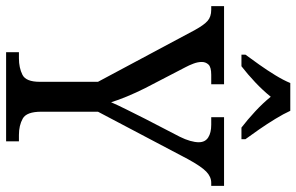

<svg xmlns="http://www.w3.org/2000/svg" viewBox="-195 -780 971 629"><g transform="rotate(90 290.5 -465.5)"><path d="M147 0V-42H167Q198 -42 221 -53.5Q244 -65 244 -110V-301L74 -619Q58 -648 44.5 -660Q31 -672 8 -672H-4V-714H252V-672H221Q196 -672 187.5 -663Q179 -654 179 -641Q179 -628 184.5 -613.5Q190 -599 196 -588L265 -455Q280 -425 292 -396Q304 -367 311 -344Q320 -365 334.5 -394Q349 -423 365 -455L424 -569Q433 -587 437.5 -603Q442 -619 442 -631Q442 -652 426.5 -662Q411 -672 385 -672H360V-714H585V-672H575Q555 -672 538 -655.5Q521 -639 497 -595L342 -301V-115Q342 -67 364.5 -54.5Q387 -42 418 -42H439V0ZM155 -784Q169 -803 187.5 -829Q206 -855 222.5 -882Q239 -909 248 -931H339Q349 -909 365.5 -882Q382 -855 400 -829Q418 -803 432 -784V-771H394Q368 -791 341 -816Q314 -841 293 -867Q272 -841 245.5 -816Q219 -791 193 -771H155Z"/></g></svg>

Font: Noto Serif Sinhala SemiCondensed
Style: Regular
Weight: 400
Width: 4
Designer: Jelle Bosma - Monotype Design Team
Foundry: Monotype Imaging Inc.
Version: Version 2.007; ttfautohint (v1.8.4.7-5d5b)